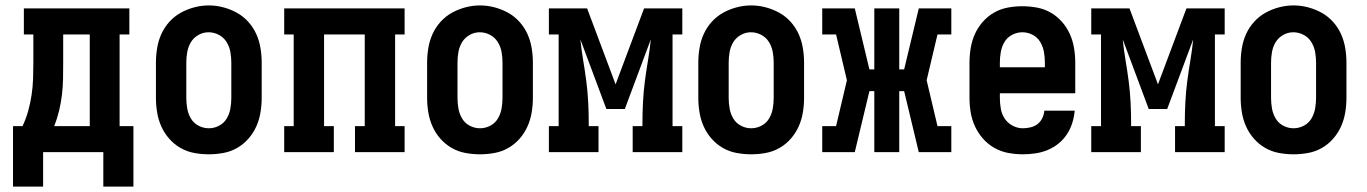

<svg xmlns="http://www.w3.org/2000/svg" viewBox="-20 -561 5040 708"><path d="M28 127V-96H63Q76 -123 84 -152Q92 -181 96.5 -211Q101 -241 102 -271Q103 -301 103 -331V-434H68V-530H457V-434H421V-96H472V127H361V0H139V127ZM311 -96V-434H213V-331Q213 -301 212.5 -271.5Q212 -242 208.5 -212Q205 -182 198 -153Q191 -124 180 -96Z M750 8Q723 8 696 3Q669 -2 645.5 -15.5Q622 -29 604 -49.5Q586 -70 575 -94.5Q564 -119 559.5 -146Q555 -173 555 -200V-330Q555 -357 559.5 -384Q564 -411 575 -435.5Q586 -460 604.5 -480.5Q623 -501 646.5 -514Q670 -527 696.5 -534Q723 -541 750 -541Q777 -541 803.5 -534Q830 -527 853.5 -514Q877 -501 895.5 -480.5Q914 -460 925 -435.5Q936 -411 940.5 -384Q945 -357 945 -330V-200Q945 -173 940.5 -146Q936 -119 925 -94.5Q914 -70 896 -49.5Q878 -29 854.5 -15.5Q831 -2 804 3Q777 8 750 8ZM750 -88Q770 -88 788 -97.5Q806 -107 816 -124Q826 -141 829.5 -160.5Q833 -180 833 -200V-330Q833 -350 829.5 -369.5Q826 -389 815.5 -406Q805 -423 787 -432.5Q769 -442 749 -442Q729 -442 711.5 -432Q694 -422 684 -405.5Q674 -389 670.5 -369.5Q667 -350 667 -330V-200Q667 -180 670.5 -160.5Q674 -141 684 -124Q694 -107 712 -97.5Q730 -88 750 -88Z M1028 0V-96H1063V-434H1028V-530H1472V-434H1437V-96H1472V0H1289V-96H1325V-434H1175V-96H1211V0Z M1750 8Q1723 8 1696 3Q1669 -2 1645.5 -15.5Q1622 -29 1604 -49.5Q1586 -70 1575 -94.5Q1564 -119 1559.5 -146Q1555 -173 1555 -200V-330Q1555 -357 1559.5 -384Q1564 -411 1575 -435.5Q1586 -460 1604.5 -480.5Q1623 -501 1646.5 -514Q1670 -527 1696.5 -534Q1723 -541 1750 -541Q1777 -541 1803.5 -534Q1830 -527 1853.5 -514Q1877 -501 1895.5 -480.5Q1914 -460 1925 -435.5Q1936 -411 1940.5 -384Q1945 -357 1945 -330V-200Q1945 -173 1940.5 -146Q1936 -119 1925 -94.5Q1914 -70 1896 -49.5Q1878 -29 1854.5 -15.5Q1831 -2 1804 3Q1777 8 1750 8ZM1750 -88Q1770 -88 1788 -97.5Q1806 -107 1816 -124Q1826 -141 1829.5 -160.5Q1833 -180 1833 -200V-330Q1833 -350 1829.5 -369.5Q1826 -389 1815.5 -406Q1805 -423 1787 -432.5Q1769 -442 1749 -442Q1729 -442 1711.5 -432Q1694 -422 1684 -405.5Q1674 -389 1670.5 -369.5Q1667 -350 1667 -330V-200Q1667 -180 1670.5 -160.5Q1674 -141 1684 -124Q1694 -107 1712 -97.5Q1730 -88 1750 -88Z M2004 0V-96H2040V-434H2004V-530H2145L2250 -250L2355 -530H2496V-434H2460V-96H2496V0H2313V-96H2349V-106Q2349 -145 2351 -184Q2353 -223 2358 -261.5Q2363 -300 2369.5 -338.5Q2376 -377 2380 -416L2284 -159H2216L2120 -416Q2124 -377 2130.5 -338.5Q2137 -300 2142 -261.5Q2147 -223 2149 -184Q2151 -145 2151 -106V-96H2187V0Z M2750 8Q2723 8 2696 3Q2669 -2 2645.5 -15.5Q2622 -29 2604 -49.5Q2586 -70 2575 -94.5Q2564 -119 2559.5 -146Q2555 -173 2555 -200V-330Q2555 -357 2559.5 -384Q2564 -411 2575 -435.5Q2586 -460 2604.5 -480.5Q2623 -501 2646.5 -514Q2670 -527 2696.5 -534Q2723 -541 2750 -541Q2777 -541 2803.5 -534Q2830 -527 2853.5 -514Q2877 -501 2895.5 -480.5Q2914 -460 2925 -435.5Q2936 -411 2940.5 -384Q2945 -357 2945 -330V-200Q2945 -173 2940.5 -146Q2936 -119 2925 -94.5Q2914 -70 2896 -49.5Q2878 -29 2854.5 -15.5Q2831 -2 2804 3Q2777 8 2750 8ZM2750 -88Q2770 -88 2788 -97.5Q2806 -107 2816 -124Q2826 -141 2829.5 -160.5Q2833 -180 2833 -200V-330Q2833 -350 2829.5 -369.5Q2826 -389 2815.5 -406Q2805 -423 2787 -432.5Q2769 -442 2749 -442Q2729 -442 2711.5 -432Q2694 -422 2684 -405.5Q2674 -389 2670.5 -369.5Q2667 -350 2667 -330V-200Q2667 -180 2670.5 -160.5Q2674 -141 2684 -124Q2694 -107 2712 -97.5Q2730 -88 2750 -88Z M3012 0V-96H3063L3103 -265L3063 -434H3012V-530H3132L3186 -305H3204V-530H3296V-305H3314L3368 -530H3488V-434H3437L3397 -265L3437 -96H3488V0H3368L3314 -225H3296V0H3204V-225H3186L3132 0Z M3752 8Q3725 8 3698 3Q3671 -2 3647 -15.5Q3623 -29 3605 -49.5Q3587 -70 3575.5 -94.5Q3564 -119 3559.5 -146Q3555 -173 3555 -200V-330Q3555 -357 3559.5 -384Q3564 -411 3575 -435.5Q3586 -460 3604 -480.5Q3622 -501 3645.5 -514.5Q3669 -528 3696 -533Q3723 -538 3750 -538Q3777 -538 3804 -533Q3831 -528 3854.5 -514.5Q3878 -501 3896 -480.5Q3914 -460 3925 -435.5Q3936 -411 3940.5 -384Q3945 -357 3945 -330V-217H3667V-200Q3667 -180 3670.5 -160Q3674 -140 3685 -123.5Q3696 -107 3714 -97.5Q3732 -88 3752 -88Q3766 -88 3780.5 -91.5Q3795 -95 3806 -103.5Q3817 -112 3823.5 -125.5Q3830 -139 3831 -153H3943Q3941 -130 3934 -107.5Q3927 -85 3914 -65.5Q3901 -46 3883 -31.5Q3865 -17 3843.5 -8Q3822 1 3798.5 4.5Q3775 8 3752 8ZM3667 -313H3833V-330Q3833 -350 3829.5 -369.5Q3826 -389 3816 -406Q3806 -423 3788 -432.5Q3770 -442 3750 -442Q3730 -442 3712 -432.5Q3694 -423 3684 -406Q3674 -389 3670.5 -369.5Q3667 -350 3667 -330Z M4004 0V-96H4040V-434H4004V-530H4145L4250 -250L4355 -530H4496V-434H4460V-96H4496V0H4313V-96H4349V-106Q4349 -145 4351 -184Q4353 -223 4358 -261.5Q4363 -300 4369.5 -338.5Q4376 -377 4380 -416L4284 -159H4216L4120 -416Q4124 -377 4130.5 -338.5Q4137 -300 4142 -261.5Q4147 -223 4149 -184Q4151 -145 4151 -106V-96H4187V0Z M4750 8Q4723 8 4696 3Q4669 -2 4645.5 -15.5Q4622 -29 4604 -49.5Q4586 -70 4575 -94.5Q4564 -119 4559.5 -146Q4555 -173 4555 -200V-330Q4555 -357 4559.5 -384Q4564 -411 4575 -435.5Q4586 -460 4604.5 -480.5Q4623 -501 4646.5 -514Q4670 -527 4696.5 -534Q4723 -541 4750 -541Q4777 -541 4803.5 -534Q4830 -527 4853.5 -514Q4877 -501 4895.5 -480.5Q4914 -460 4925 -435.5Q4936 -411 4940.5 -384Q4945 -357 4945 -330V-200Q4945 -173 4940.5 -146Q4936 -119 4925 -94.5Q4914 -70 4896 -49.5Q4878 -29 4854.5 -15.5Q4831 -2 4804 3Q4777 8 4750 8ZM4750 -88Q4770 -88 4788 -97.5Q4806 -107 4816 -124Q4826 -141 4829.5 -160.5Q4833 -180 4833 -200V-330Q4833 -350 4829.5 -369.5Q4826 -389 4815.5 -406Q4805 -423 4787 -432.5Q4769 -442 4749 -442Q4729 -442 4711.5 -432Q4694 -422 4684 -405.5Q4674 -389 4670.5 -369.5Q4667 -350 4667 -330V-200Q4667 -180 4670.5 -160.5Q4674 -141 4684 -124Q4694 -107 4712 -97.5Q4730 -88 4750 -88Z"/></svg>

Font: Iosevka Slab
Style: Bold
Weight: 700
Monospace: yes
Designer: Belleve Invis
Foundry: Belleve Invis
Version: Version 11.1.1; ttfautohint (v1.8.3)